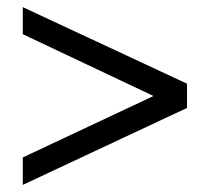

<svg xmlns="http://www.w3.org/2000/svg" viewBox="-20 -554 589 539"><path d="M44 -35V-112L412 -285V-284L44 -458V-534L505 -319V-251Z"/></svg>

Font: Nunito Sans 7pt SemiCondensed Medium
Style: Regular
Weight: 500
Width: 4
Designer: Vernon Adams
Foundry: Vernon Adams
Version: Version 3.101;gftools[0.9.27]